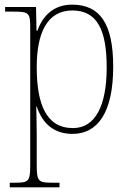

<svg xmlns="http://www.w3.org/2000/svg" viewBox="-20 -566 566 826"><path d="M22 240H236V220H205C145 220 138 215 138 143V13C138 -50 136 -88 136 -108H138C163 -33 213 10 292 10C399 10 467 -80 467 -279C467 -463 411 -546 290 -546C209 -546 163 -496 141 -434H137L135 -536H2V-516H35C107 -516 110 -511 110 -442V143C110 215 104 220 43 220H22ZM294 -15C178 -15 138 -119 138 -278C138 -422 182 -521 291 -521C397 -521 439 -439 439 -276C439 -111 390 -15 294 -15Z"/></svg>

Font: Noto Serif Sinhala SemiCondensed Thin
Style: Regular
Weight: 100
Width: 4
Designer: Jelle Bosma - Monotype Design Team
Foundry: Monotype Imaging Inc.
Version: Version 2.007